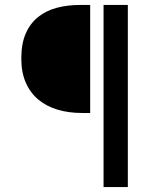

<svg xmlns="http://www.w3.org/2000/svg" viewBox="-20 -675 640 775"><path d="M310 -219Q258 -219 213.5 -232Q169 -245 136 -272Q103 -299 84.5 -340.5Q66 -382 66 -439Q66 -499 84 -540Q102 -581 134 -606.5Q166 -632 209 -643.5Q252 -655 302 -655H344V-219ZM398 80V-655H496V80Z"/></svg>

Font: SauceCodePro Nerd Font Mono
Style: Regular
Weight: 500
Monospace: yes
Designer: Paul D. Hunt, Teo Tuominen
Foundry: Adobe Systems Incorporated
Version: Version 2.030;PS 1.000;hotconv 16.6.51;makeotf.lib2.5.65220;